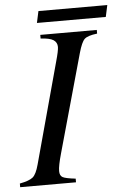

<svg xmlns="http://www.w3.org/2000/svg" viewBox="-62 -797 555 836"><g transform="rotate(-5 215.5 -378.5)"><path d="M439 -757 428 -706H127L138 -757ZM384 -653V-637Q342 -632 328.5 -619Q315 -606 302 -560L182 -131Q167 -78 167 -55Q167 -35 179.5 -28Q192 -21 236 -16V0H-8V-16Q34 -24 49.5 -37Q65 -50 76 -91L196 -532Q209 -578 209 -594Q209 -614 193 -624.5Q177 -635 137 -637V-653Z"/></g></svg>

Font: STIX
Style: Italic
Weight: 400
Italic angle: -16.33°
Designer: MicroPress Inc., with final additions and corrections provided by Coen Hoffman, Elsevier (retired)
Version: Version 1.1.1